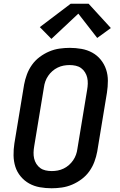

<svg xmlns="http://www.w3.org/2000/svg" viewBox="-20 -999 640 1027"><path d="M256 8Q224 8 193 2.5Q162 -3 136 -17.5Q110 -32 90.5 -55.5Q71 -79 62 -107.5Q53 -136 52.5 -168Q52 -200 57 -232L109 -547Q114 -574 124 -601Q134 -628 151 -652Q168 -676 192 -694Q216 -712 243 -723.5Q270 -735 298 -739Q326 -743 353 -743Q385 -743 416 -737.5Q447 -732 473.5 -717.5Q500 -703 519 -679.5Q538 -656 547.5 -627.5Q557 -599 557 -567Q557 -535 552 -503L500 -188Q495 -161 485 -134Q475 -107 458 -83Q441 -59 417 -41Q393 -23 366 -11.5Q339 0 311 4Q283 8 256 8ZM257 -84Q273 -84 289 -87Q305 -90 320.5 -97.5Q336 -105 349 -116.5Q362 -128 371.5 -142Q381 -156 386.5 -171.5Q392 -187 394 -203L446 -518Q449 -535 449.5 -551.5Q450 -568 446.5 -583.5Q443 -599 434.5 -612.5Q426 -626 413.5 -635Q401 -644 385 -647.5Q369 -651 352 -651Q336 -651 320 -648Q304 -645 288.5 -637.5Q273 -630 260 -618.5Q247 -607 237.5 -593Q228 -579 222.5 -563.5Q217 -548 215 -532L163 -217Q160 -200 159.5 -183.5Q159 -167 162.5 -151.5Q166 -136 174.5 -122.5Q183 -109 195.5 -100Q208 -91 224 -87.5Q240 -84 257 -84ZM255 -791 193 -854 358 -979H454L573 -849L500 -796L399 -926Z"/></svg>

Font: Iosevka SS04 SmBd Ex Obl
Style: Regular
Weight: 600
Width: 7
Italic angle: -9°
Monospace: yes
Designer: Belleve Invis
Foundry: Belleve Invis
Version: Version 19.0.0; ttfautohint (v1.8.4)